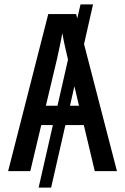

<svg xmlns="http://www.w3.org/2000/svg" viewBox="-20 -780 570 875"><path d="M17 0H118L168 -210H221L156 75H213L278 -210H362L412 0H513L363 -579L404 -760H347L332 -696L327 -716H200ZM240 -512C247 -545 258 -593 264 -629C270 -593 281 -546 289 -512L290 -509L242 -298H189ZM299 -298 319 -387 340 -298Z"/></svg>

Font: Noto Sans Mono Condensed Medium
Style: Regular
Weight: 500
Width: 3
Designer: Monotype Design Team
Foundry: Monotype Imaging Inc.
Version: Version 2.014